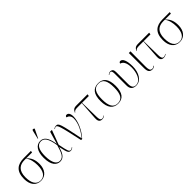

<svg xmlns="http://www.w3.org/2000/svg" viewBox="319 -2246 3697 3697"><g transform="rotate(-45 2167.5 -397.0)"><path d="M267 10C396 10 475 -92 475 -239C475 -353 445 -432 368 -499H529L534 -536H341C167 -536 58 -458 58 -248C58 -89 134 10 267 10ZM267 0C156 0 100 -90 100 -251C100 -437 194 -499 323 -499H362C413 -434 432 -345 432 -248C432 -79 365 0 267 0Z M801 -605 887 -783V-792C865 -808 841 -812 835 -783L793 -608ZM790 10C893 10 938 -85 971 -199H973C1010 -22 1024 6 1082 6C1108 6 1131 -9 1145 -23L1140 -30C1128 -20 1110 -5 1091 -5C1048 -5 1037 -28 996 -242L1106 -536H1057L984 -284H981C951 -473 892 -546 796 -546C682 -546 613 -444 613 -270C613 -58 702 10 790 10ZM791 -5C716 -5 656 -84 656 -272C656 -427 695 -531 799 -531C880 -531 938 -468 970 -255C923 -95 892 -5 791 -5Z M1365 0H1394C1516 -133 1583 -302 1583 -425C1583 -505 1554 -544 1511 -544C1491 -544 1476 -530 1475 -509C1519 -499 1560 -464 1560 -393C1560 -260 1481 -120 1396 -16C1298 -493 1290 -539 1218 -539C1188 -539 1170 -528 1154 -513L1159 -506C1174 -519 1188 -528 1199 -528C1245 -528 1262 -476 1365 0Z M1932 6C1965 6 1987 -3 2008 -23L2003 -30C1989 -16 1970 -5 1945 -5C1907 -5 1894 -38 1893 -104L1886 -495H2070L2076 -536H1775C1694 -536 1677 -506 1653 -457L1659 -454C1683 -487 1699 -495 1764 -495H1878L1853 -116C1848 -56 1859 6 1932 6Z M2367 10C2503 10 2575 -79 2575 -267C2575 -458 2501 -543 2371 -543C2232 -543 2160 -454 2160 -267C2160 -79 2238 10 2367 10ZM2367 0C2252 0 2203 -89 2203 -267C2203 -451 2251 -533 2371 -533C2483 -533 2532 -455 2532 -267C2532 -95 2489 0 2367 0Z M2857 10C2993 10 3073 -131 3073 -301C3073 -459 3034 -544 2975 -544C2959 -544 2940 -534 2938 -509C2988 -497 3042 -447 3042 -298C3042 -174 2996 0 2860 0C2804 0 2768 -29 2768 -126V-447C2768 -509 2748 -539 2695 -539C2671 -539 2649 -528 2630 -510L2635 -503C2659 -524 2674 -528 2686 -528C2711 -528 2726 -512 2726 -447V-126C2726 -37 2769 10 2857 10Z M3299 10C3324 10 3352 -2 3368 -19L3363 -27C3346 -12 3330 -2 3306 -2C3250 -2 3243 -56 3243 -128L3245 -536H3200L3201 -126C3201 -33 3228 10 3299 10Z M3610 6C3643 6 3665 -3 3686 -23L3681 -30C3667 -16 3648 -5 3623 -5C3585 -5 3572 -38 3571 -104L3564 -495H3748L3754 -536H3453C3372 -536 3355 -506 3331 -457L3337 -454C3361 -487 3377 -495 3442 -495H3556L3531 -116C3526 -56 3537 6 3610 6Z M4047 10C4176 10 4255 -92 4255 -239C4255 -353 4225 -432 4148 -499H4309L4314 -536H4121C3947 -536 3838 -458 3838 -248C3838 -89 3914 10 4047 10ZM4047 0C3936 0 3880 -90 3880 -251C3880 -437 3974 -499 4103 -499H4142C4193 -434 4212 -345 4212 -248C4212 -79 4145 0 4047 0Z"/></g></svg>

Font: Noto Serif Display ExtraLight
Style: Regular
Weight: 200
Designer: Monotype Design Team
Foundry: Monotype Imaging Inc.
Version: Version 2.009